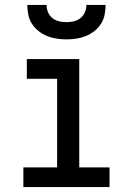

<svg xmlns="http://www.w3.org/2000/svg" viewBox="-20 -760 540 780"><path d="M75 0V-80H212V-440H89V-520H302V-80H425V0ZM250 -600Q230 -600 210 -603Q190 -606 171.5 -613.5Q153 -621 137 -633.5Q121 -646 110 -663Q99 -680 95 -700Q91 -720 91 -740H169Q169 -725 175 -710.5Q181 -696 193 -686.5Q205 -677 220 -673.5Q235 -670 250 -670Q265 -670 280 -673.5Q295 -677 307 -686.5Q319 -696 325 -710.5Q331 -725 331 -740H409Q409 -720 405 -700Q401 -680 390 -663Q379 -646 363 -633.5Q347 -621 328.5 -613.5Q310 -606 290 -603Q270 -600 250 -600Z"/></svg>

Font: Iosevka Fixed Medium
Style: Regular
Weight: 500
Monospace: yes
Designer: Belleve Invis
Foundry: Belleve Invis
Version: Version 32.3.0